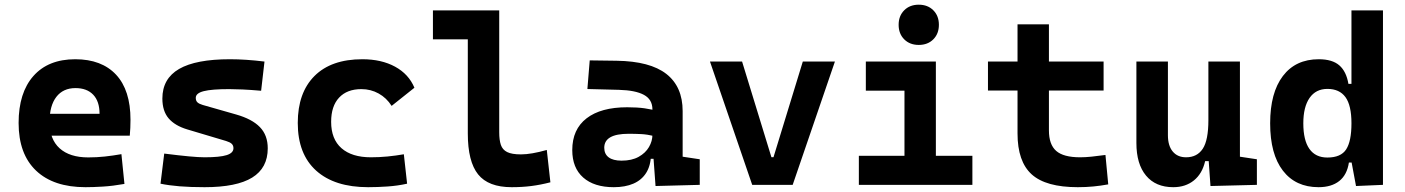

<svg xmlns="http://www.w3.org/2000/svg" viewBox="-20 -776 5899 806"><path d="M338.9 9.8Q204.4 9.8 131.3 -59.8Q58.1 -129.4 58.1 -259.8Q58.1 -386.7 120.3 -457Q182.5 -527.3 295.9 -527.3Q406.7 -527.3 467.3 -462.4Q527.8 -397.4 527.8 -273.4Q527.8 -238.3 524.8 -206.5H145V-298.3H397.9Q397.9 -350.5 371.3 -378.4Q344.7 -406.2 296.9 -406.2Q245.1 -406.2 216.6 -369.4Q188 -332.5 188 -264.6Q188 -191.5 230.3 -153.4Q272.6 -115.2 350.6 -115.2Q385.8 -115.2 420 -118.9Q454.1 -122.6 489.7 -128.9L502.4 -3.9Q452.8 4.9 411.7 7.3Q370.5 9.8 338.9 9.8Z M838.9 9.8Q779.8 9.8 734.1 6.1Q688.5 2.4 653.8 -4.9L669.4 -131.3Q731 -123.5 772.9 -119.6Q814.9 -115.7 838.9 -115.7Q902.8 -115.7 931.4 -124.8Q960 -133.8 960 -153.8Q960 -165.5 952.6 -172.4Q945.3 -179.2 929.2 -184.1L765.6 -232.9Q713.9 -248.5 687.7 -279.3Q661.6 -310.1 661.6 -362.3Q661.6 -445.8 731.9 -486.6Q802.2 -527.3 945.3 -527.3Q978.5 -527.3 1014.4 -524.9Q1050.3 -522.5 1090.3 -517.6L1076.2 -395Q1031.7 -398.9 998.5 -400.4Q965.3 -401.9 942.4 -401.9Q868.7 -401.9 835.2 -393.3Q801.8 -384.8 801.8 -365.2Q801.8 -353 808.8 -346.4Q815.9 -339.8 831.1 -335.4L971.2 -295.4Q1038.1 -276.4 1071 -242.4Q1104 -208.5 1104 -153.3Q1104 -70.8 1038.6 -30.5Q973.1 9.8 838.9 9.8Z M1525.4 9.8Q1384.3 9.8 1307.1 -59.8Q1230 -129.4 1230 -259.8Q1230 -386.7 1300.2 -457Q1370.5 -527.3 1501 -527.3Q1581.3 -527.3 1638.5 -496.1Q1695.8 -464.8 1719.7 -407.7L1624 -331.5Q1602.7 -365.1 1569.5 -383.5Q1536.4 -401.9 1497.1 -401.9Q1436.8 -401.9 1403.5 -366.2Q1370.1 -330.5 1370.1 -264.6Q1370.1 -191.9 1413.6 -153.8Q1457 -115.7 1537.1 -115.7Q1572.1 -115.7 1607.1 -119.1Q1642.2 -122.6 1675.3 -128.4L1689 -4.9Q1649.5 3.9 1607.4 6.8Q1565.3 9.8 1525.4 9.8Z M2127.9 9.8Q2030.3 9.8 1987.1 -43.9Q1943.8 -97.7 1943.8 -215.8V-732.4H2075.7V-220.7Q2075.7 -188.5 2082.5 -168Q2089.4 -147.5 2108.9 -137.7Q2128.4 -127.9 2167 -127.9Q2210 -127.9 2275.4 -146.5L2290.5 -10.7Q2249 0 2210.4 4.9Q2171.9 9.8 2127.9 9.8ZM1797.4 -610.8V-732.4H1952.6V-610.8Z M2731.9 4.9 2720.7 -148.4 2718.8 -215.8V-316.9Q2718.8 -358.4 2683.3 -377.7Q2647.9 -397 2578.1 -398.9L2445.8 -402.3L2455.6 -522.5L2568.4 -521Q2709 -519 2777.3 -465.6Q2845.7 -412.1 2845.7 -309.6V-118.2L2917.5 -107.4V0ZM2556.6 9.8Q2474.1 9.8 2428.2 -30.8Q2382.3 -71.3 2382.3 -146Q2382.3 -232.9 2442.4 -279.3Q2502.4 -325.7 2612.8 -325.7Q2655.3 -325.7 2686.3 -321.3Q2717.3 -316.9 2749 -307.6L2727.5 -204.6Q2696.3 -211.9 2671.4 -213.1Q2646.5 -214.4 2619.1 -214.4Q2516.6 -214.4 2516.6 -155.8Q2516.6 -129.4 2535.2 -115.5Q2553.7 -101.6 2589.4 -101.6Q2632.3 -101.6 2661.1 -117.7Q2689.9 -133.8 2704.3 -158.7Q2718.8 -183.6 2718.8 -210V-242.2L2737.3 -109.4H2695.8L2712.9 -125Q2711.4 -80.1 2692.4 -50Q2673.3 -20 2638.9 -5.1Q2604.5 9.8 2556.6 9.8Z M3137.7 0 2960.4 -517.6H3095.2L3218.3 -116.2H3227.1L3350.1 -517.6H3484.9L3307.6 0Z M3776.9 0V-488.3H3908.7V0ZM3585.4 0V-122.1H3786.6V0ZM3898.9 0V-122.1H4062V0ZM3614.7 -395.5V-517.6H3908.7V-395.5ZM3836.9 -587.4Q3799.3 -587.4 3775.9 -610.8Q3752.4 -634.3 3752.4 -671.9Q3752.4 -709.5 3775.9 -732.9Q3799.3 -756.3 3836.9 -756.3Q3874.5 -756.3 3897.9 -732.9Q3921.4 -709.5 3921.4 -671.9Q3921.4 -634.3 3897.9 -610.8Q3874.5 -587.4 3836.9 -587.4Z M4504.4 9.8Q4370.7 9.8 4311.1 -43.9Q4251.5 -97.7 4251.5 -215.8V-283.2H4383.3V-228.5Q4383.3 -169.3 4413.8 -142.5Q4444.3 -115.7 4514.2 -115.7Q4536.6 -115.7 4562.2 -118.4Q4587.7 -121.1 4620.6 -125.5L4632.3 -2Q4600.1 3.9 4569.5 6.8Q4538.9 9.8 4504.4 9.8ZM4251.5 -252.4V-673.8H4383.3V-252.4ZM4127.4 -396V-517.6H4612.8V-396Z M4905.3 9.8Q4831.4 9.8 4791 -38.8Q4750.5 -87.4 4750.5 -175.8V-517.6H4882.8V-208.5Q4882.8 -164.1 4903.1 -139.9Q4923.3 -115.7 4959 -115.7Q5005.5 -115.7 5029.1 -151.6Q5052.7 -187.5 5052.7 -272L5079.1 -99.6H5039.1Q5027 -46.9 4991.9 -18.6Q4956.8 9.8 4905.3 9.8ZM5061.5 4.9 5052.7 -119.1V-210H5185.1V-118.2L5256.3 -107.4V0ZM5052.7 -146.5V-517.6H5185.1V-175.8Z M5515.1 9.8Q5418.9 9.8 5365.5 -59.6Q5312 -128.9 5312 -258.3Q5312 -386.7 5365.5 -457Q5418.9 -527.3 5516.1 -527.3Q5572.8 -527.3 5602.3 -501.7Q5631.8 -476.1 5640.6 -423.8H5683.6L5653.3 -258.3Q5653.3 -333.5 5628.2 -368.2Q5603 -402.8 5552.2 -402.8Q5503.9 -402.8 5477.5 -365Q5451.2 -327.1 5451.2 -258.3Q5451.2 -187 5476.8 -150.9Q5502.4 -114.7 5552.2 -114.7Q5608.9 -114.7 5631.1 -148.9Q5653.3 -183.1 5653.3 -258.3L5688.5 -93.8H5642.6Q5634.8 -42 5602.1 -16.1Q5569.3 9.8 5515.1 9.8ZM5672.4 4.9 5653.3 -97.7V-732.4H5785.6V0Z"/></svg>

Font: Cascadia Mono
Style: Regular
Weight: 400
Monospace: yes
Designer: Aaron Bell
Foundry: Saja Typeworks
Version: Version 2102.003